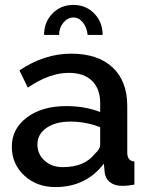

<svg xmlns="http://www.w3.org/2000/svg" viewBox="-20 -750 604 780"><path d="M205 10Q129 10 78.5 -37Q28 -84 28 -154Q28 -227 89.5 -273Q151 -319 249 -319Q325 -319 387 -295V-331Q387 -389 354 -421.5Q321 -454 259 -454Q181 -454 93 -394L59 -464Q160 -532 269 -532Q377 -532 437 -476.5Q497 -421 497 -319V-130Q497 -96 526 -94V0Q500 5 476 5Q445 5 426 -10.5Q407 -26 405 -52L402 -85Q329 10 205 10ZM235 -71Q324 -71 366 -126Q387 -144 387 -164V-233Q330 -256 266 -256Q206 -256 169 -230.5Q132 -205 132 -163Q132 -124 161 -97.5Q190 -71 235 -71ZM278 -679Q255 -679 237.5 -658Q220 -637 220 -608H159Q159 -660 193 -695Q227 -730 278 -730Q329 -730 363 -695Q397 -660 397 -608H336Q333 -639 316.5 -659Q300 -679 278 -679Z"/></svg>

Font: Raleway
Style: Regular
Weight: 600
Designer: Matt McInerney, Pablo Impallari, Rodrigo Fuenzalida
Foundry: Matt McInerney, Pablo Impallari, Rodrigo Fuenzalida
Version: Version 1.000;PS 001.001;hotconv 1.0.56; ttfautohint (v1.5)